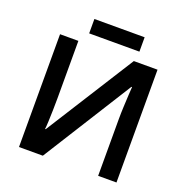

<svg xmlns="http://www.w3.org/2000/svg" viewBox="-150 -1006 1102 1142"><g transform="rotate(20 401.0 -434.5)"><path d="M93 -714H209V-351Q209 -318 208 -276.5Q207 -235 205.5 -200.5Q204 -166 202 -154H206L560 -714H710V0H594V-360Q594 -396 596 -439.5Q598 -483 600 -518Q602 -553 603 -565H599L244 0H93ZM572 -869V-778H254V-869Z"/></g></svg>

Font: Noto Sans SemiBold
Style: Regular
Weight: 600
Designer: Monotype Design Team
Foundry: Monotype Imaging Inc.
Version: Version 2.007